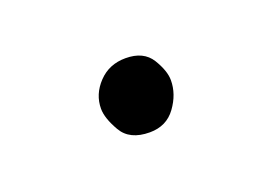

<svg xmlns="http://www.w3.org/2000/svg" viewBox="-33 -150 306 215"><g transform="rotate(-20 119.5 -42.5)"><path d="M77.6 -42.5Q77.6 -59.6 90.3 -73Q103 -86.4 122.6 -86.4Q144 -86.4 153.1 -71.8Q162.1 -57.1 162.1 -45.9Q162.1 -29.3 151.1 -14.2Q140.1 1 120.1 1Q96.2 1 86.9 -15.1Q77.6 -31.2 77.6 -42.5Z"/></g></svg>

Font: Mikhak-FD Light
Style: Regular
Weight: 300
Designer: Amin Abedi
Version: Version 3.2